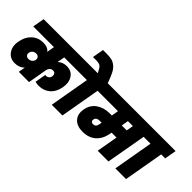

<svg xmlns="http://www.w3.org/2000/svg" viewBox="-9 -1801 2591 2591"><g transform="rotate(45 1286.0 -506.0)"><path d="M319 0 336 -97Q284 -43 196 -43Q106 -43 57 -112Q8 -181 27 -283Q45 -388 111 -450.5Q177 -513 277 -513Q363 -513 400 -462L419 -571H24L54 -740H1022L992 -571H615L596 -464Q647 -513 723 -513Q817 -513 861.5 -443Q906 -373 887 -273Q867 -168 801.5 -112Q736 -56 644 -56Q607 -56 574 -65L602 -223Q608 -221 617 -221Q641 -221 659.5 -236.5Q678 -252 682 -278Q686 -302 674 -321Q662 -340 634 -340Q575 -340 561 -265L515 0ZM291 -214Q320 -215 341 -232Q362 -249 367 -274V-276Q372 -305 356.5 -323Q341 -341 312 -341Q281 -341 259.5 -323Q238 -305 233 -277Q228 -250 244.5 -231.5Q261 -213 291 -214Z M1152 0H948L1048 -571H971L1001 -740H1087Q1053 -810 1029 -829.5Q1005 -849 945 -849H886L915 -1012H971Q1040 -1012 1079.5 -1003Q1119 -994 1155.5 -964Q1192 -934 1218 -883Q1244 -832 1277 -740H1358L1328 -571H1252Z M1527 -208Q1577 -208 1588 -266L1595 -305H1557Q1495 -305 1486 -256Q1482 -233 1494.5 -220.5Q1507 -208 1527 -208ZM1908 -471 1926 -571H1831L1814 -471ZM1306 -571 1336 -740H2237L2207 -571H2131L2030 0H1825L1879 -305H1785L1780 -277Q1760 -165 1687.5 -100.5Q1615 -36 1499 -36Q1390 -36 1335 -96.5Q1280 -157 1297 -255Q1315 -362 1394.5 -416.5Q1474 -471 1580 -471H1624L1641 -571Z M2162 0 2262 -571H2185L2215 -740H2572L2542 -571H2466L2366 0Z"/></g></svg>

Font: Poppins Black
Style: Italic
Weight: 900
Italic angle: -10°
Designer: Ninad Kale (Devanagari), Jonny Pinhorn (Latin)
Foundry: Indian Type Foundry
Version: Version 3.200;PS 1.000;hotconv 16.6.54;makeotf.lib2.5.65590